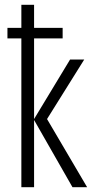

<svg xmlns="http://www.w3.org/2000/svg" viewBox="-20 -780 387 800"><path d="M122 -760H69V-664H11V-620H69V0H122V-280L282 0H343L176 -284L331 -532H272L122 -284V-620H241V-664H122Z"/></svg>

Font: Noto Sans UI Condensed Light
Style: Regular
Weight: 300
Width: 3
Designer: Monotype Design Team
Foundry: Monotype Imaging Inc.
Version: Version 1.901